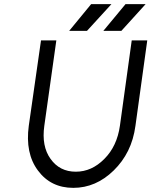

<svg xmlns="http://www.w3.org/2000/svg" viewBox="-20 -895 731 927"><path d="M479 -746H566L683 -875H586ZM314 -746H400L518 -875H420ZM178 -700 119 -288Q101 -155 163 -72Q225 12 334 12Q443 12 529 -72Q572 -114 598.5 -167.5Q625 -221 634 -288L691 -700H616L559 -288Q545 -189 484 -128Q423 -66 346 -66Q268 -66 224 -128Q180 -189 194 -288L252 -700Z"/></svg>

Font: Unageo
Style: Regular-Italic
Weight: 400
Designer: Richard Sepsi
Foundry: Richard Sepsi
Version: Version 2.000